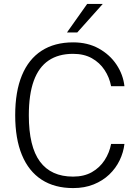

<svg xmlns="http://www.w3.org/2000/svg" viewBox="-20 -949 712 979"><path d="M353 -733Q427 -733 483.5 -701.8Q540 -670.5 574 -619.5Q608 -568.5 614.5 -509.5H546.5Q538 -554.5 513.2 -592Q488.5 -629.5 448.5 -652Q408.5 -674.5 352.5 -674.5Q278 -674.5 227.8 -640.5Q177.5 -606.5 152.2 -537Q127 -467.5 127 -361Q127 -201.5 183.8 -125Q240.5 -48.5 352.5 -48.5Q408.5 -48.5 448.5 -71.2Q488.5 -94 513.2 -132Q538 -170 546.5 -215H614.5Q609.5 -172 590 -131.5Q570.5 -91 537.2 -59.2Q504 -27.5 457.8 -8.8Q411.5 10 353 10Q258 10 192 -33Q126 -76 91.8 -158.8Q57.5 -241.5 57.5 -361.5Q57.5 -482 91.8 -564.8Q126 -647.5 192 -690.2Q258 -733 353 -733ZM424.5 -929H504L374 -783.5H321.5Z"/></svg>

Font: Public Sans Thin ExtraLight
Style: Regular
Weight: 250
Version: Version 1.007